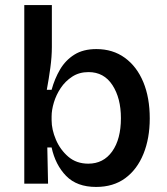

<svg xmlns="http://www.w3.org/2000/svg" viewBox="-20 -726 660 759"><path d="M360 13Q284 13 241.5 -30.5Q199 -74 184 -143H167L170 0H76V-706H185V-540Q185 -502 179 -458Q173 -414 165 -371H184Q196 -415 217.5 -451.5Q239 -488 274 -510Q309 -532 361 -532Q426 -532 473.5 -497.5Q521 -463 546.5 -401.5Q572 -340 572 -258Q572 -179 547 -117.5Q522 -56 475 -21.5Q428 13 360 13ZM329 -79Q389 -79 423.5 -127.5Q458 -176 458 -259Q458 -338 424.5 -389.5Q391 -441 330 -441Q293 -441 265.5 -423Q238 -405 220 -378Q202 -351 193 -321Q184 -291 184 -266V-251Q184 -214 201 -174Q218 -134 250 -106.5Q282 -79 329 -79Z"/></svg>

Font: Bricolage Grotesque 10pt Medium
Style: Regular
Weight: 500
Designer: Mathieu Triay
Foundry: Atelier Triay
Version: Version 1.000; ttfautohint (v1.8.4.7-5d5b);gftools[0.9.32]